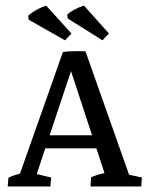

<svg xmlns="http://www.w3.org/2000/svg" viewBox="-20 -671 535 691"><path d="M287.6 -486.3 448.2 -31.7 426.8 -45.9 490.7 -32.2 488.3 0H305.7L308.1 -33.2Q332 -43.5 366.2 -50.3L359.9 -36.6L223.1 -452.6L206.5 -483.9Q223.6 -486.3 245.6 -486.8Q267.6 -487.3 287.6 -486.3ZM258.3 -483.4 107.9 -31.7 104.5 -46.4 164.1 -32.2 161.6 0H7.8L10.3 -31.2Q22.5 -37.6 37.6 -42.2Q52.7 -46.9 68.8 -49.8L46.9 -31.7L206.5 -483.9ZM120.1 -137.2 136.2 -184.1H343.8L360.4 -137.2ZM213.9 -525.9 83 -600.1 81.5 -614.7Q107.4 -637.7 146 -650.9L237.3 -550.3ZM348.6 -525.9 223.6 -604.5 222.2 -619.1Q245.6 -639.2 282.2 -650.9L372.1 -550.3Z"/></svg>

Font: Markazi Text
Style: Regular
Weight: 400
Designer: Borna Izadpanah (Arabic designer), Fiona Ross (Arabic design director) and Florian Runge (Latin designer)
Foundry: Borna Izadpanah and Florian Runge
Version: Version 1.000